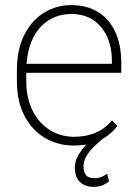

<svg xmlns="http://www.w3.org/2000/svg" viewBox="-20 -558 537 749"><path d="M453.1 -273.9H82.5V-241.7Q82.5 -175.8 106.9 -127Q131.3 -78.1 173.6 -51.3Q215.8 -24.4 269.5 -24.4Q313 -24.4 349.9 -38.8Q386.7 -53.2 417 -88.4L438 -66.9Q416.5 -37.1 381.8 -17.1Q361.3 -0.5 344 16.6Q326.7 33.7 316.2 52.5Q305.7 71.3 305.7 92.8Q305.7 110.4 314.7 123.8Q323.7 137.2 347.7 137.2Q365.7 137.2 377.7 131.6Q389.6 126 397.9 119.6L405.3 149.4Q396.5 157.2 381.6 164.1Q366.7 170.9 344.2 170.9Q312 170.9 292 152.1Q272 133.3 272 94.7Q272 71.8 284.4 49.3Q296.9 26.9 316.9 5.9Q294.9 9.8 268.6 9.8Q205.6 9.8 155.3 -20Q105 -49.8 75.4 -106.2Q45.9 -162.6 45.9 -241.7V-282.7Q45.9 -364.7 74.7 -421.9Q103.5 -479 151.9 -508.5Q200.2 -538.1 258.8 -538.1Q317.4 -538.1 361.1 -512Q404.8 -485.8 429 -435.3Q453.1 -384.8 453.1 -311.5ZM258.8 -503.4Q184.6 -503.4 137.7 -452.1Q90.8 -400.9 83.5 -309.1H416.5V-319.8Q416.5 -401.4 374.3 -452.4Q332 -503.4 258.8 -503.4Z"/></svg>

Font: Robert Sans ExtraLight
Style: Regular
Weight: 250
Designer: Christian Robertson (extended by Adam Twardoch)
Foundry: Google
Version: Version 12.135;April 2, 2019;FontCreator 11.5.0.2425 64-bit;